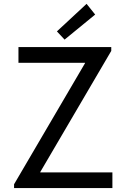

<svg xmlns="http://www.w3.org/2000/svg" viewBox="-20 -960 646 980"><path d="M51.8 -19.5 414.1 -637.7V-639.6H74.2V-719.7H547.9V-700.2L185.5 -82V-80.1H553.7V0H51.8ZM270.5 -799.8 421.9 -940.4 465.8 -885.7 309.6 -757.8Z"/></svg>

Font: Reddit Sans Vanilla
Style: Regular
Weight: 400
Designer: Stephen Hutchings
Foundry: Reddit
Version: Version 1.013